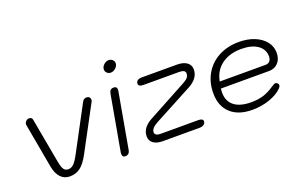

<svg xmlns="http://www.w3.org/2000/svg" viewBox="-86 -1061 2233 1427"><g transform="rotate(-20 1031.0 -347.0)"><path d="M155 -107 92 -457Q89 -470 96.5 -482Q104 -494 116 -498Q124 -500 127 -500Q138 -500 145 -494.5Q152 -489 153 -479L217 -127Q226 -79 238 -61.5Q250 -44 274 -44Q297 -44 315.5 -61.5Q334 -79 359 -125L548 -479Q553 -489 562 -494.5Q571 -500 582 -500Q595 -500 603 -492Q611 -484 611 -472Q611 -464 607 -457L418 -104Q385 -43 350 -16.5Q315 10 267 10Q223 10 194.5 -20Q166 -50 155 -107Z M774 -650Q774 -671 792 -687.5Q810 -704 831 -704Q848 -704 860.5 -692.5Q873 -681 873 -665Q873 -645 855 -628Q837 -611 815 -611Q798 -611 786 -622.5Q774 -634 774 -650ZM681 -26 759 -464Q765 -500 795 -500Q822 -500 822 -475Q822 -468 821 -464L743 -26Q740 -8 730 1Q720 10 705 10Q689 10 684 -0.5Q679 -11 681 -26Z M903 -74Q903 -142 982 -185L1291 -352Q1319 -367 1330.5 -380.5Q1342 -394 1342 -413Q1342 -428 1330 -435Q1318 -442 1293 -442H1012Q973 -442 973 -465Q973 -499 1021 -499H1297Q1347 -499 1375 -478.5Q1403 -458 1403 -423Q1403 -354 1323 -310L1015 -146Q962 -117 962 -86Q962 -57 1008 -57H1303Q1342 -57 1342 -36Q1342 -19 1329 -9.5Q1316 0 1293 0H1004Q957 0 930 -19.5Q903 -39 903 -74Z M1478 -205Q1478 -292 1517 -359Q1556 -426 1626 -463Q1696 -500 1786 -500Q1855 -500 1909 -478Q1963 -456 1993.5 -417Q2024 -378 2024 -329Q2024 -280 1996.5 -250Q1969 -220 1924 -220H1543Q1541 -198 1541 -189Q1541 -120 1587.5 -83.5Q1634 -47 1722 -47Q1777 -47 1819.5 -60.5Q1862 -74 1907 -105Q1927 -119 1938 -119Q1945 -119 1951 -113Q1960 -106 1960 -96Q1960 -85 1947 -72Q1912 -36 1847.5 -13.5Q1783 9 1711 9Q1601 9 1539.5 -47.5Q1478 -104 1478 -205ZM1915 -272Q1937 -272 1949 -285.5Q1961 -299 1961 -323Q1961 -379 1914 -412Q1867 -445 1786 -445Q1691 -445 1629.5 -399.5Q1568 -354 1553 -272Z"/></g></svg>

Font: Kodchasan Light
Style: Italic
Weight: 300
Italic angle: -10°
Version: Version 1.000; ttfautohint (v1.6)